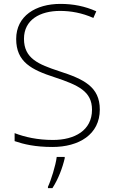

<svg xmlns="http://www.w3.org/2000/svg" viewBox="-20 -744 584 985"><path d="M492 -182C492 -299 410 -338 283 -379C177 -414 103 -444 103 -545C103 -643 186 -688 288 -688C343 -688 400 -678 459 -652L474 -686C416 -712 356 -724 290 -724C163 -724 63 -662 63 -544C63 -426 142 -386 259 -348C383 -307 452 -275 452 -181C452 -75 363 -26 252 -26C172 -26 107 -41 55 -61V-20C102 -4 160 10 249 10C385 10 492 -54 492 -182ZM312 68V61H271C266 104 241 183 226 214V221H249C279 175 301 116 312 68Z"/></svg>

Font: Noto Sans Arabic ExtLt
Style: Regular
Weight: 200
Designer: Monotype Design Team, Nadine Chahine, Nizar Qandah and Khaled Hosny
Foundry: Monotype Imaging Inc.
Version: Version 2.012